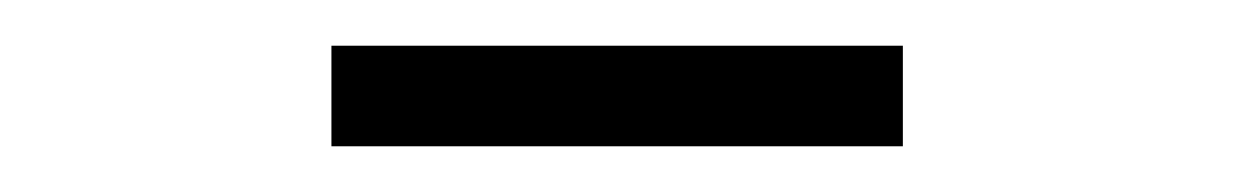

<svg xmlns="http://www.w3.org/2000/svg" viewBox="-20 -737 540 84"><path d="M375 -673H125V-717H375Z"/></svg>

Font: Kaisei Tokumin
Style: Regular
Weight: 400
Designer: Font-Kai, 金井和夫
Foundry: KAZUO KANAI
Version: Version 5.003